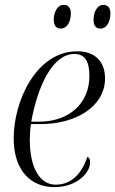

<svg xmlns="http://www.w3.org/2000/svg" viewBox="-20 -756 472 786"><path d="M392 -639C415 -639 432 -665 432 -701C432 -726 420 -736 403 -736C376 -736 363 -704 363 -675C363 -649 374 -639 392 -639ZM229 -639C253 -639 270 -665 270 -701C270 -726 258 -736 240 -736C214 -736 200 -704 200 -675C200 -649 212 -639 229 -639ZM202 10C297 10 349 -50 349 -92C349 -105 344 -111 338 -114C316 -50 276 0 208 0C143 0 102 -69 102 -184C102 -205 104 -236 107 -248H146C295 -248 410 -323 410 -435C410 -505 368 -546 296 -546C127 -546 36 -340 36 -190C36 -57 107 10 202 10ZM141 -258H108C135 -408 197 -535 284 -535C326 -535 346 -508 346 -445C346 -333 263 -258 141 -258Z"/></svg>

Font: Noto Serif Display SemiCondensed Light
Style: Italic
Weight: 300
Width: 4
Italic angle: -12°
Designer: Monotype Design Team
Foundry: Monotype Imaging Inc.
Version: Version 2.009